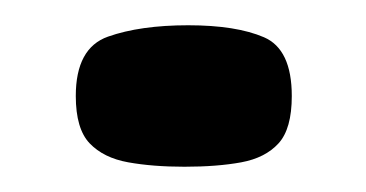

<svg xmlns="http://www.w3.org/2000/svg" viewBox="-20 -313 290 152"><path d="M40 -237Q40 -275 65.5 -284Q91 -293 129 -293Q167 -293 189 -283.5Q211 -274 211 -237Q211 -211 200.5 -199.5Q190 -188 171 -184.5Q152 -181 126 -181Q101 -181 81.5 -184.5Q62 -188 51 -199.5Q40 -211 40 -237Z"/></svg>

Font: Genos ExtraBold
Style: Regular
Weight: 800
Designer: Robert E. Leuschke
Foundry: Robert E. Leuschke
Version: Version 1.010